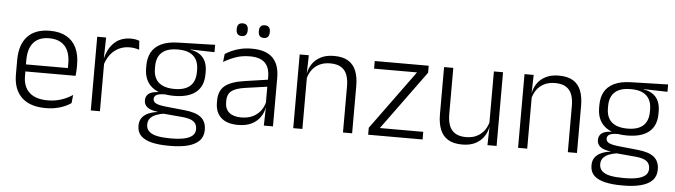

<svg xmlns="http://www.w3.org/2000/svg" viewBox="-50 -869 4449 1265"><g transform="rotate(5 2174.0 -236.0)"><path d="M265 10.5Q159.5 10.5 105 -42.5Q50.5 -95.5 50.5 -193.5V-288.5Q50.5 -390.5 101.2 -445Q152 -499.5 249 -499.5Q314 -499.5 358 -475Q402 -450.5 424.2 -404.5Q446.5 -358.5 446.5 -294V-276.5Q446.5 -262 445.5 -247.5Q444.5 -233 443 -218.5H387Q388 -240.5 388 -260.2Q388 -280 388 -296.5Q388 -345.5 372.2 -379.8Q356.5 -414 325.8 -432Q295 -450 249 -450Q180.5 -450 145.5 -409.8Q110.5 -369.5 110.5 -293.5V-246L111 -238V-187.5Q111 -154 120.8 -127Q130.5 -100 150.8 -80.8Q171 -61.5 201.8 -51.5Q232.5 -41.5 273.5 -41.5Q321 -41.5 361.8 -54.8Q402.5 -68 438 -91.5L432 -37Q401 -15.5 358.5 -2.5Q316 10.5 265 10.5ZM82 -218.5V-265H429.5V-218.5Z M619.5 -301.5 604 -348 619 -350Q635 -417 677 -455.8Q719 -494.5 785.5 -494.5Q803 -494.5 817 -491.8Q831 -489 841 -485L845 -426Q832.5 -430.5 816.5 -433.5Q800.5 -436.5 781.5 -436.5Q724.5 -436.5 681.5 -402.2Q638.5 -368 619.5 -301.5ZM562.5 0V-487.5H621.5L618 -341L623 -336V0Z M1100 -143.5Q1004 -143.5 952.8 -186.2Q901.5 -229 901.5 -310V-327Q901.5 -377 921.2 -414Q941 -451 984.5 -472.5Q1028 -494 1098.5 -495.5L1341 -502V-453.5L1181 -457.5V-456Q1221.5 -449.5 1246.5 -431Q1271.5 -412.5 1283 -384.5Q1294.5 -356.5 1294.5 -320.5V-303.5Q1294.5 -225 1245.2 -184.2Q1196 -143.5 1100 -143.5ZM1097 137.5H1107.5Q1155.5 137.5 1190.5 130.2Q1225.5 123 1245 106.5Q1264.5 90 1264.5 62.5V61Q1264.5 29.5 1242 12.2Q1219.5 -5 1165.5 -9.5L1030.5 -21.5L1051.5 -22Q1019 -17.5 994.2 -8Q969.5 1.5 955.2 18Q941 34.5 941 59.5V60.5Q941 89.5 960.5 106.5Q980 123.5 1015 130.5Q1050 137.5 1097 137.5ZM1093.5 187Q1030 187 983 176Q936 165 910.2 140.2Q884.5 115.5 884.5 73.5V71.5Q884.5 40 900.2 19.2Q916 -1.5 943 -13Q970 -24.5 1002 -28L1001.5 -29.5Q955 -35.5 933.5 -52.2Q912 -69 912 -97V-97.5Q912 -116 920.8 -129.5Q929.5 -143 948 -150.5Q966.5 -158 996 -159.5V-168.5L1076.5 -147L1038.5 -148Q999 -147.5 983.8 -138.2Q968.5 -129 968.5 -111.5V-111Q968.5 -92 989 -82.2Q1009.5 -72.5 1060 -67.5L1177.5 -55.5Q1253.5 -48 1287.8 -19.8Q1322 8.5 1322 61V63Q1322 107 1295.5 134.2Q1269 161.5 1220.5 174.2Q1172 187 1106.5 187ZM1099.5 -189Q1145 -189 1175.5 -202.8Q1206 -216.5 1221.5 -244Q1237 -271.5 1237 -311V-328.5Q1237 -367.5 1221.8 -394.8Q1206.5 -422 1176.8 -436Q1147 -450 1102 -450H1098.5Q1049 -450 1018.2 -434.8Q987.5 -419.5 973.5 -392Q959.5 -364.5 959.5 -328V-311.5Q959.5 -271.5 975 -244.2Q990.5 -217 1021.5 -203Q1052.5 -189 1099.5 -189Z M1707 0 1710 -121.5 1707.5 -131V-288.5V-321Q1707.5 -384 1675.8 -415.2Q1644 -446.5 1576 -446.5Q1523 -446.5 1479.5 -430.5Q1436 -414.5 1403 -394L1409 -447.5Q1427 -459 1452.5 -470.8Q1478 -482.5 1511.2 -490.2Q1544.5 -498 1584.5 -498Q1633.5 -498 1668.2 -486Q1703 -474 1725 -451Q1747 -428 1757.2 -395.5Q1767.5 -363 1767.5 -322.5V0ZM1536 10.5Q1463.5 10.5 1424.8 -24.5Q1386 -59.5 1386 -125V-138Q1386 -202.5 1425.8 -235.2Q1465.5 -268 1554.5 -281L1717.5 -305L1720.5 -259L1562 -236.5Q1500 -227.5 1473 -205.8Q1446 -184 1446 -141.5V-132.5Q1446 -87.5 1473.5 -64Q1501 -40.5 1554 -40.5Q1599.5 -40.5 1631.8 -57Q1664 -73.5 1683.8 -101.2Q1703.5 -129 1710 -163.5L1722 -120.5H1709.5Q1703.5 -86 1683.2 -56Q1663 -26 1626.8 -7.8Q1590.5 10.5 1536 10.5ZM1510 -575Q1491.5 -575 1482.5 -585.5Q1473.5 -596 1473.5 -616V-619Q1473.5 -638.5 1482.5 -648.8Q1491.5 -659 1510 -659Q1528.5 -659 1537.5 -648.8Q1546.5 -638.5 1546.5 -619V-616Q1546.5 -596 1537.5 -585.5Q1528.5 -575 1510 -575ZM1656 -575Q1638 -575 1629 -585.5Q1620 -596 1620 -616V-619Q1620 -638.5 1629 -648.8Q1638 -659 1656 -659Q1674.5 -659 1683.5 -648.8Q1692.5 -638.5 1692.5 -619V-616Q1692.5 -596 1683.5 -585.5Q1674.5 -575 1656 -575Z M2230.5 0V-306Q2230.5 -349.5 2218.8 -381Q2207 -412.5 2180 -429.5Q2153 -446.5 2107.5 -446.5Q2065.5 -446.5 2034.5 -430.5Q2003.5 -414.5 1984.5 -386.5Q1965.5 -358.5 1958.5 -322.5L1946 -367.5H1959.5Q1966 -403.5 1986.8 -432.8Q2007.5 -462 2042.8 -479.8Q2078 -497.5 2128.5 -497.5Q2187.5 -497.5 2223 -475.5Q2258.5 -453.5 2274.8 -412.2Q2291 -371 2291 -312V0ZM1901.5 0V-487.5H1962L1959 -367L1962 -364V0Z M2757 -50.5V0H2397V-46L2682 -437H2398V-487.5H2755V-441.5L2470 -50.5Z M2917.5 -487.5V-181.5Q2917.5 -138.5 2929.2 -106.8Q2941 -75 2968 -57.8Q2995 -40.5 3040.5 -40.5Q3083 -40.5 3113.8 -56.8Q3144.5 -73 3163.8 -101.2Q3183 -129.5 3189.5 -164.5L3202 -120H3188.5Q3182 -84.5 3161.2 -54.8Q3140.5 -25 3105.2 -7.2Q3070 10.5 3019.5 10.5Q2961 10.5 2925.2 -11.5Q2889.5 -33.5 2873 -75Q2856.5 -116.5 2856.5 -175.5V-487.5ZM3246.5 -487.5V0H3186L3189 -120.5L3186 -123.5V-487.5Z M3717.5 0V-306Q3717.5 -349.5 3705.8 -381Q3694 -412.5 3667 -429.5Q3640 -446.5 3594.5 -446.5Q3552.5 -446.5 3521.5 -430.5Q3490.5 -414.5 3471.5 -386.5Q3452.5 -358.5 3445.5 -322.5L3433 -367.5H3446.5Q3453 -403.5 3473.8 -432.8Q3494.5 -462 3529.8 -479.8Q3565 -497.5 3615.5 -497.5Q3674.5 -497.5 3710 -475.5Q3745.5 -453.5 3761.8 -412.2Q3778 -371 3778 -312V0ZM3388.5 0V-487.5H3449L3446 -367L3449 -364V0Z M4096 -143.5Q4000 -143.5 3948.8 -186.2Q3897.5 -229 3897.5 -310V-327Q3897.5 -377 3917.2 -414Q3937 -451 3980.5 -472.5Q4024 -494 4094.5 -495.5L4337 -502V-453.5L4177 -457.5V-456Q4217.5 -449.5 4242.5 -431Q4267.5 -412.5 4279 -384.5Q4290.5 -356.5 4290.5 -320.5V-303.5Q4290.5 -225 4241.2 -184.2Q4192 -143.5 4096 -143.5ZM4093 137.5H4103.5Q4151.5 137.5 4186.5 130.2Q4221.5 123 4241 106.5Q4260.5 90 4260.5 62.5V61Q4260.5 29.5 4238 12.2Q4215.5 -5 4161.5 -9.5L4026.5 -21.5L4047.5 -22Q4015 -17.5 3990.2 -8Q3965.5 1.5 3951.2 18Q3937 34.5 3937 59.5V60.5Q3937 89.5 3956.5 106.5Q3976 123.5 4011 130.5Q4046 137.5 4093 137.5ZM4089.5 187Q4026 187 3979 176Q3932 165 3906.2 140.2Q3880.5 115.5 3880.5 73.5V71.5Q3880.5 40 3896.2 19.2Q3912 -1.5 3939 -13Q3966 -24.5 3998 -28L3997.5 -29.5Q3951 -35.5 3929.5 -52.2Q3908 -69 3908 -97V-97.5Q3908 -116 3916.8 -129.5Q3925.5 -143 3944 -150.5Q3962.5 -158 3992 -159.5V-168.5L4072.5 -147L4034.5 -148Q3995 -147.5 3979.8 -138.2Q3964.5 -129 3964.5 -111.5V-111Q3964.5 -92 3985 -82.2Q4005.5 -72.5 4056 -67.5L4173.5 -55.5Q4249.5 -48 4283.8 -19.8Q4318 8.5 4318 61V63Q4318 107 4291.5 134.2Q4265 161.5 4216.5 174.2Q4168 187 4102.5 187ZM4095.5 -189Q4141 -189 4171.5 -202.8Q4202 -216.5 4217.5 -244Q4233 -271.5 4233 -311V-328.5Q4233 -367.5 4217.8 -394.8Q4202.5 -422 4172.8 -436Q4143 -450 4098 -450H4094.5Q4045 -450 4014.2 -434.8Q3983.5 -419.5 3969.5 -392Q3955.5 -364.5 3955.5 -328V-311.5Q3955.5 -271.5 3971 -244.2Q3986.5 -217 4017.5 -203Q4048.5 -189 4095.5 -189Z"/></g></svg>

Font: Anek Bangla Medium Light
Style: Regular
Weight: 300
Version: Version 1.003